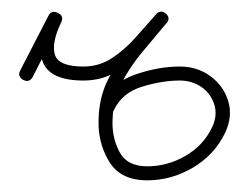

<svg xmlns="http://www.w3.org/2000/svg" viewBox="-20 -297 414 329"><path d="M36 -165Q30 -155 20 -160Q9 -166 15 -177Q27 -200 39 -223.5Q51 -247 63 -270Q69 -280 79 -275Q90 -270 85 -259Q68 -224 74 -203.5Q80 -183 123 -183Q123 -183 123 -183Q123 -183 123 -183Q123 -183 123 -183Q123 -183 123 -183Q150 -183 172 -197.5Q194 -212 212.5 -233Q231 -254 247 -272Q255 -281 264 -274Q273 -266 265 -257Q245 -233 224 -208Q203 -183 188.5 -155Q174 -127 173 -94Q173 -94 173 -94Q173 -94 173 -94Q173 -94 173 -94Q173 -94 173 -94Q171 -64 184 -38Q197 -12 232 -12Q267 -12 298 -30Q329 -48 344 -80Q353 -100 347 -118.5Q341 -137 325 -148Q309 -159 288 -159Q288 -159 288 -159Q288 -159 288 -159Q288 -159 288 -159Q288 -159 288 -159Q258 -159 223.5 -148.5Q189 -138 175 -108Q175 -108 175 -108Q175 -108 175 -108Q170 -97 159 -102Q148 -107 153 -118Q171 -155 211 -169Q251 -183 288 -183Q288 -183 288 -183Q288 -183 288 -183Q288 -183 288 -183Q288 -183 288 -183Q318 -183 340.5 -166.5Q363 -150 371 -124Q379 -98 366 -70Q348 -32 311 -10Q274 12 232 12Q186 12 166.5 -21Q147 -54 149 -94Q149 -94 149 -94Q149 -94 149 -94Q149 -94 149 -94Q150 -131 165.5 -161.5Q181 -192 203 -219Q225 -246 247 -272Q254 -281 264 -273Q273 -265 265 -257Q246 -235 225.5 -212.5Q205 -190 180 -174.5Q155 -159 123 -159Q123 -159 123 -159Q123 -159 123 -159Q123 -159 123 -159Q123 -159 123 -159Q66 -159 53.5 -190.5Q41 -222 63 -270Q68 -280 79 -275Q90 -270 85 -259Q73 -236 60.5 -212.5Q48 -189 36 -165Q36 -165 36 -165Q36 -165 36 -165Z"/></svg>

Font: FRB American Cursive Light
Style: Italic
Weight: 300
Italic angle: -25°
Version: Version 2.0;Modular Font Editor K font №1